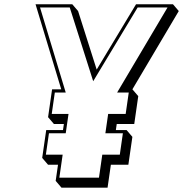

<svg xmlns="http://www.w3.org/2000/svg" viewBox="-20 -845 855 897"><path d="M615.6 -825.2 431.7 -520 344.8 -793.4 317.6 -825.2 146 -825.2 266.1 -427.7 223.3 -427.6 204.6 -297.6 231.8 -265.8H278.4L274.3 -237.4H195.9L177.1 -107.3L204.4 -75.5H251L240.1 0L267.3 31.8H482.5L498 -75.5H579.7L598.5 -205.6L571.3 -237.4H521.3L525.4 -265.8H607.2L625.9 -395.8L598.7 -427.6H598.5L815.2 -793.4L788 -825.2ZM623.1 -810.2H762.7L527.1 -412.6H581.5L567.1 -312.6H485.3L472.3 -222.4H554.1L539.7 -122.3H457.9L442.4 -15H257.3L272.7 -122.3H194.3L208.7 -222.4H287.1L300.1 -312.6H221.7L236.1 -412.7H287.1L167 -810.2L305.8 -810.2L415.4 -465.5Z"/></svg>

Font: Blink
Style: 3DObl
Weight: 400
Designer: Mew Too
Foundry: Cannot Into Space Fonts
Version: Version 001.000